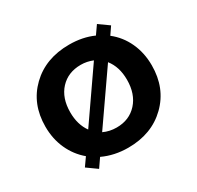

<svg xmlns="http://www.w3.org/2000/svg" viewBox="-130 -710 914 889"><g transform="rotate(-30 327.0 -265.0)"><path d="M327.1 10.7Q253.4 10.7 191.9 -18.1L160.2 27.8L106.4 -10.7L136.7 -53.7Q91.8 -91.3 67.1 -145.8Q42.5 -200.2 42.5 -265.6Q42.5 -386.7 121.8 -463.4Q201.2 -540 327.1 -540Q398.9 -540 456.1 -514.2L486.8 -558.1L540.5 -520L513.2 -480Q560.1 -443.4 585.7 -387.9Q611.3 -332.5 611.3 -265.6Q611.3 -144 532 -66.7Q452.6 10.7 327.1 10.7ZM175.3 -265.6Q175.3 -199.7 207.5 -155.3L390.6 -419.4Q359.9 -432.1 327.1 -432.1Q258.8 -432.1 217 -387Q175.3 -341.8 175.3 -265.6ZM327.1 -97.2Q395 -97.2 436.8 -143.3Q478.5 -189.5 478.5 -265.6Q478.5 -334.5 442.9 -379.4L257.3 -112.3Q289.1 -97.2 327.1 -97.2Z"/></g></svg>

Font: Epilogue SemiBold
Style: Regular
Weight: 600
Designer: Tyler Finck
Foundry: Etcetera Type Co
Version: Version 2.112